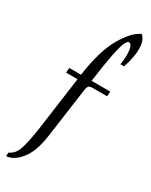

<svg xmlns="http://www.w3.org/2000/svg" viewBox="-236 -839 806 1023"><g transform="rotate(30 167.0 -327.5)"><path d="M6 135 8 112Q44 98 59 49.5Q74 1 87 -90L131 -410H61L63 -440H135Q157 -596 206 -681.5Q255 -767 307 -790Q329 -771 333 -736.5Q337 -702 330 -664Q323 -626 311 -593H289Q295 -626 294.5 -654.5Q294 -683 288 -700.5Q282 -718 270 -718Q260 -718 249.5 -694Q239 -670 227 -609.5Q215 -549 200 -440H315L313 -410H223Q207 -410 200.5 -403.5Q194 -397 191 -378L149 -75Q135 29 93.5 81Q52 133 6 135Z"/></g></svg>

Font: Bona Nova SC
Style: Italic
Weight: 400
Italic angle: -4°
Designer: Mateusz Machalski
Foundry: Capitalics
Version: Version 4.001; ttfautohint (v1.8.4.7-5d5b)